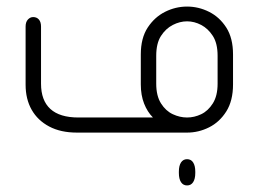

<svg xmlns="http://www.w3.org/2000/svg" viewBox="-20 -404 787 585"><path d="M550 0H214Q165 0 130 -18.5Q95 -37 76.5 -69.5Q58 -102 58 -146V-323Q58 -337 65 -344.5Q72 -352 81 -352Q92 -352 98.5 -344.5Q105 -337 105 -323V-149Q105 -98 133.5 -72Q162 -46 219 -46H446Q429 -63 419 -88.5Q409 -114 409 -147V-238Q409 -288 430 -320Q451 -352 483 -368Q515 -384 550 -384Q585 -384 617 -368Q649 -352 669.5 -320Q690 -288 690 -238V-147Q690 -97 669.5 -64.5Q649 -32 617 -16Q585 0 550 0ZM550 -46Q572 -46 593 -56Q614 -66 628.5 -89Q643 -112 643 -149V-234Q643 -272 628.5 -294.5Q614 -317 593 -328Q572 -339 550 -339Q528 -339 506.5 -328Q485 -317 470.5 -294.5Q456 -272 456 -234V-149Q456 -112 470.5 -89Q485 -66 506.5 -56Q528 -46 550 -46ZM550 161Q538 161 531.5 151Q525 141 525 123V119Q525 101 531.5 91Q538 81 550 81Q562 81 568.5 91Q575 101 575 119V123Q575 141 568.5 151Q562 161 550 161Z"/></svg>

Font: Beiruti Light
Style: Regular
Weight: 300
Designer: Arlette Boutros
Foundry: Boutros
Version: Version 1.41